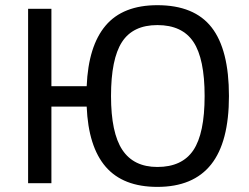

<svg xmlns="http://www.w3.org/2000/svg" viewBox="-20 -710 965 744"><path d="M179.2 0H88.9V-675.8H179.2V-376H315.9Q322.3 -531.7 389.2 -610.8Q456.1 -689.9 589.8 -689.9Q732.9 -689.9 800 -603.8Q867.2 -517.6 867.2 -337.9Q867.2 -159.7 798.1 -72.8Q729 14.2 589.8 14.2Q457 14.2 389.6 -63.7Q322.3 -141.6 315.9 -296.9H179.2ZM772.9 -337.9Q772.9 -482.4 729.5 -547.6Q686 -612.8 589.8 -612.8Q495.1 -612.8 452.6 -547.1Q410.2 -481.4 410.2 -337.9Q410.2 -195.3 454.1 -129.2Q498 -63 589.8 -63Q685.5 -63 729.2 -127.9Q772.9 -192.9 772.9 -337.9Z"/></svg>

Font: ClearSansRegular
Style: Regular
Weight: 400
Foundry: Intel Corporation
Version: Version 1.00